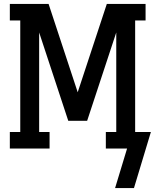

<svg xmlns="http://www.w3.org/2000/svg" viewBox="-20 -755 790 976"><path d="M661 201H565L626 0H518V-84H571V-590L423 -141H327L179 -590V-84H232V0H30V-84H83V-651H30V-735H227L375 -286L523 -735H720V-651H667V-84H747Z"/></svg>

Font: Iosevka Etoile Medium
Style: Regular
Weight: 500
Designer: Belleve Invis
Foundry: Belleve Invis
Version: Version 22.1.2; ttfautohint (v1.8.4)